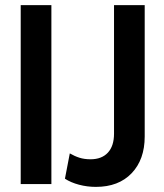

<svg xmlns="http://www.w3.org/2000/svg" viewBox="-20 -720 640 751"><path d="M253 -120Q272 -109 291 -103Q310 -97 334 -97Q378 -97 402 -123Q426 -149 426 -197V-700H546V-186Q546 -96 495 -42.5Q444 11 355 11Q321 11 289 2.5Q257 -6 234 -21ZM61 0V-700H181V0Z"/></svg>

Font: Red Hat Mono SemiBold
Style: Regular
Weight: 600
Monospace: yes
Designer: Pentagram, MCKL
Foundry: Pentagram, MCKL
Version: Version 1.023